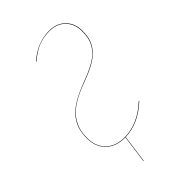

<svg xmlns="http://www.w3.org/2000/svg" viewBox="-204 -596 795 795"><g transform="rotate(-45 193.5 -198.0)"><path d="M202.1 -273.9Q152.3 -255.9 119.9 -235.6Q87.4 -215.3 71.8 -192.4Q56.2 -169.4 50.5 -148.7Q44.9 -127.9 44.9 -100.1Q44.9 -51.3 75 -22.2Q105 6.8 155.8 6.8Q234.4 6.8 305.2 -59.1L306.2 -57.1Q237.3 6.8 160.6 8.8L144 130.9H142.1L158.7 8.8H155.8Q104 8.8 73.5 -21Q43 -50.8 43 -100.1Q43 -127.9 48.6 -149.2Q54.2 -170.4 70.1 -193.4Q85.9 -216.3 118.9 -236.8Q151.9 -257.3 202.1 -275.9Q247.1 -292.5 276.1 -309.8Q305.2 -327.1 319.3 -347.2Q333.5 -367.2 338.1 -385.7Q342.8 -404.3 342.8 -430.2Q342.8 -471.7 316.7 -498.3Q290.5 -524.9 248 -524.9Q210.9 -524.9 180.9 -512.5Q150.9 -500 120.1 -473.1L119.1 -475.1Q178.2 -526.9 248 -526.9Q291.5 -526.9 318.4 -499.8Q345.2 -472.7 345.2 -430.2Q345.2 -403.8 340.3 -385Q335.4 -366.2 321 -346.2Q306.6 -326.2 277.3 -308.3Q248 -290.5 202.1 -273.9Z"/></g></svg>

Font: Fira Sans Compressed Two
Style: Italic
Weight: 100
Width: 3
Italic angle: -8°
Designer: Carrois Corporate & Edenspiekermann AG
Foundry: Carrois Corporate GbR & Edenspiekermann AG
Version: Version 4.203;PS 004.203;hotconv 1.0.88;makeotf.lib2.5.64775